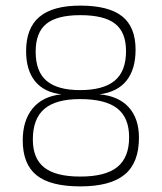

<svg xmlns="http://www.w3.org/2000/svg" viewBox="-20 -657 576 684"><path d="M475 -166Q475 -77 424 -35Q373 7 266 7Q160 7 110.5 -32.5Q61 -72 61 -157Q61 -228 96.5 -271Q132 -314 199 -321Q137 -328 105 -367.5Q73 -407 73 -475Q73 -557 120.5 -597Q168 -637 266 -637Q367 -637 415 -599Q463 -561 463 -480Q463 -410 430.5 -369.5Q398 -329 334 -321Q402 -315 438.5 -275Q475 -235 475 -166ZM429 -475Q429 -542 390 -572.5Q351 -603 266 -603Q183 -603 145 -572Q107 -541 107 -473Q107 -402 146 -369Q185 -336 265 -336Q348 -336 388.5 -369.5Q429 -403 429 -475ZM440 -168Q440 -238 397.5 -271Q355 -304 265 -304Q179 -304 138 -269Q97 -234 97 -160Q97 -92 138 -60Q179 -28 266 -28Q356 -28 398 -62Q440 -96 440 -168Z"/></svg>

Font: Blinker ExtraLight
Style: Regular
Weight: 200
Designer: Juergen Huber
Foundry: supertype
Version: Version 1.017;hotconv 1.0.117;makeotfexe 2.5.65602